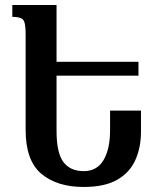

<svg xmlns="http://www.w3.org/2000/svg" viewBox="-20 -734 631 764"><path d="M313 10Q207 10 144.5 -42.5Q82 -95 82 -217V-599Q82 -645 71.5 -656Q61 -667 29 -667V-714H205V-488H531V-433H205V-214Q205 -125 232.5 -89Q260 -53 313 -53Q366 -53 392 -97Q418 -141 418 -216V-294H541V-210Q541 -147 518.5 -97Q496 -47 446 -18.5Q396 10 313 10Z"/></svg>

Font: Noto Serif Armenian ExtraCondensed
Style: Bold
Weight: 700
Width: 2
Designer: Monotype Design Team
Foundry: Monotype Imaging Inc.
Version: Version 2.008; ttfautohint (v1.8.4.7-5d5b)